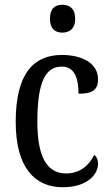

<svg xmlns="http://www.w3.org/2000/svg" viewBox="-20 -777 466 807"><path d="M242 -640C271 -640 296 -655 296 -698C296 -742 271 -757 242 -757C212 -757 190 -742 190 -698C190 -655 212 -640 242 -640ZM244 10C348 10 392 -45 392 -88C392 -107 386 -118 376 -126C356 -84 317 -48 258 -48C174 -48 137 -123 137 -266C137 -445 177 -497 240 -497C295 -497 310 -445 310 -383C367 -383 392 -398 392 -444C392 -510 327 -546 240 -546C130 -546 46 -479 46 -265C46 -70 128 10 244 10Z"/></svg>

Font: Noto Serif Devanagari Condensed
Style: Regular
Weight: 400
Width: 3
Designer: Universal Thirst, Indian Type Foundry and the Monotype Design Team
Foundry: Monotype Imaging Inc.
Version: Version 2.004